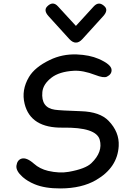

<svg xmlns="http://www.w3.org/2000/svg" viewBox="-20 -1037 733 1078"><path d="M406.2 -797.9Q388.2 -797.4 369.1 -817.9L252.9 -945.8Q223.6 -978 244.1 -1000Q276.4 -1033.7 305.7 -1001L406.2 -891.6L506.3 -1001Q536.1 -1033.2 568.4 -1000Q588.9 -978.5 559.1 -945.8L442.9 -817.9Q424.3 -797.4 406.2 -797.9ZM142.6 -604.5Q175.3 -659.7 259.3 -700.2Q329.6 -734.4 411.1 -731.4Q482.9 -728.5 533.7 -706.5Q605 -675.3 606.4 -645Q607.9 -620.1 580.1 -606.4Q562 -597.7 514.6 -616.2Q446.3 -642.6 393.6 -639.6Q312.5 -634.8 268.6 -600.6Q222.2 -564.5 217.8 -520.5Q209.5 -432.1 288.1 -420.9Q317.9 -416.5 435.5 -412.6Q540.5 -409.2 589.4 -358.9Q650.9 -295.4 646.5 -216.8Q639.6 -95.7 519 -25.9Q439 20.5 319.8 21Q231.9 21.5 173.8 -2.9Q134.8 -19 107.4 -43Q68.4 -77.6 72.3 -106.9Q76.7 -139.2 101.6 -146.5Q129.4 -154.3 170.9 -117.7Q203.1 -88.9 250 -77.6Q313.5 -63 366.2 -72.3Q460 -88.9 493.2 -121.1Q558.6 -184.1 540 -252Q520.5 -323.2 333 -320.3Q151.9 -317.4 118.2 -454.1Q99.1 -531.2 142.6 -604.5Z"/></svg>

Font: Comic Relief
Style: Regular
Weight: 400
Designer: Jeff Davis
Foundry: Loudifier
Version: Version 1.0